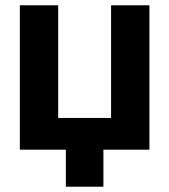

<svg xmlns="http://www.w3.org/2000/svg" viewBox="-20 -566 640 726"><path d="M55 0V-546H200V-120H400V-546H545V0ZM229 140V-30H371V140Z"/></svg>

Font: Noto Sans Mono
Style: Bold
Weight: 700
Designer: Monotype Design Team
Foundry: Monotype Imaging Inc.
Version: Version 2.014